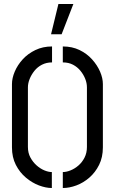

<svg xmlns="http://www.w3.org/2000/svg" viewBox="-20 -938 566 963"><path d="M236 -766 273 -918H348L289 -766ZM295 5V-75Q313 -75 334 -83.5Q355 -92 373.5 -108Q392 -124 404 -147.5Q416 -171 416 -201V-500Q416 -521 407.5 -542.5Q399 -564 383.5 -583Q368 -602 346 -613.5Q324 -625 295 -625V-705Q342 -705 379 -687Q416 -669 442 -640Q468 -611 482 -578.5Q496 -546 496 -516V-199Q496 -149 477 -111Q458 -73 428 -47Q398 -21 363 -8Q328 5 295 5ZM240 5Q210 5 175.5 -8Q141 -21 110 -47Q79 -73 59.5 -111Q40 -149 40 -199V-516Q40 -546 54 -579Q68 -612 94 -640.5Q120 -669 157.5 -687Q195 -705 241 -705V-625Q213 -625 190.5 -613.5Q168 -602 152.5 -582.5Q137 -563 128.5 -541.5Q120 -520 120 -500V-201Q120 -171 132.5 -148Q145 -125 163.5 -108.5Q182 -92 202.5 -83.5Q223 -75 240 -75Z"/></svg>

Font: Stick No Bills
Style: Regular
Weight: 400
Version: Version 2.000